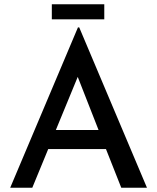

<svg xmlns="http://www.w3.org/2000/svg" viewBox="-20 -884 740 904"><path d="M224 -864V-793H471V-864ZM28 0H132L207 -182H479L551 0H672L353 -755H347ZM243 -272 346 -522 444 -272Z"/></svg>

Font: Reem Kufi
Style: Regular
Weight: 400
Designer: Khaled Hosny
Version: Version 0.007